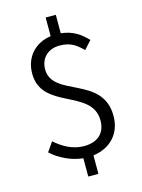

<svg xmlns="http://www.w3.org/2000/svg" viewBox="-139 -913 827 1115"><g transform="rotate(-15 274.5 -356.0)"><path d="M249 122H310V11C415 -3 482 -75 482 -181C482 -424 168 -374 168 -544C168 -610 214 -656 284 -656C347 -656 381 -633 422 -592L466 -641C427 -683 381 -716 310 -723V-834H249V-722C154 -709 89 -639 89 -539C89 -320 402 -366 402 -175C402 -102 358 -55 272 -55C202 -55 145 -90 99 -130L60 -74C106 -31 177 5 249 12Z"/></g></svg>

Font: Noto Sans HK DemiLight
Style: Regular
Weight: 350
Designer: Ryoko NISHIZUKA 西塚涼子 (kana, bopomofo & ideographs); Paul D. Hunt (Latin, Greek & Cyrillic); Sandoll Communications 산돌커뮤니
Foundry: Adobe
Version: Version 2.004;hotconv 1.0.118;makeotfexe 2.5.65603